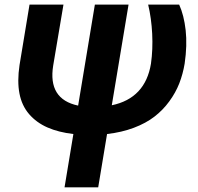

<svg xmlns="http://www.w3.org/2000/svg" viewBox="-20 -565 843 818"><path d="M105.8 -545.5H250.4L206.7 -286.2Q183.2 -142.4 312.9 -115.1L384.2 -545.5H527.7L456.3 -116.5Q599.1 -146.3 623.2 -294Q631.7 -354.4 628.4 -421Q625 -487.6 611.2 -545.5H743.3Q763.8 -500.4 771 -436.3Q778.1 -372.2 766.7 -294Q759.2 -249.3 743.8 -209.7Q728.3 -170.1 701.3 -133.2Q674.4 -96.2 638.1 -68.2Q601.9 -40.1 550.2 -20.6Q498.6 -1.1 436.1 6L398.4 233H255L292.6 6Q229 -1.4 182.2 -22Q135.3 -42.6 104 -78.8Q72.8 -115.1 62.9 -166.7Q52.9 -218.4 63.2 -287.6Z"/></svg>

Font: Karasuma Gothic
Style: Bold Italic
Weight: 700
Italic angle: 9.39998°
Designer: Rasmus Andersson / Ryoko Nishizuka
Foundry: Genbu
Version: Version 1.00